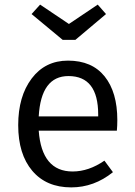

<svg xmlns="http://www.w3.org/2000/svg" viewBox="-20 -801 587 833"><path d="M406 -296V-304Q406 -471 277 -471Q158 -471 148 -296ZM489 -280Q489 -256 487 -234H148Q161 -57 295 -57Q365 -57 433 -104L470 -54Q388 12 289 12Q181 12 120 -60Q59 -132 59 -258Q59 -383 117.5 -460.5Q176 -538 275 -538Q379 -538 434 -469.5Q489 -401 489 -280ZM252 -628 117 -740 154 -781 279 -697 404 -781 440 -740 307 -628Z"/></svg>

Font: FiraSans
Style: Regular
Weight: 350
Designer: Carrois Corporate & Edenspiekermann AG
Foundry: Carrois Corporate GbR & Edenspiekermann AG
Version: Version 3.106;PS 003.106;hotconv 1.0.70;makeotf.lib2.5.58329